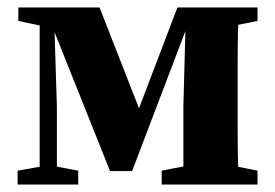

<svg xmlns="http://www.w3.org/2000/svg" viewBox="-20 -493 735 513"><path d="M274 -36 117 -429H101V-473H246L365 -169L334 -158L454 -473H499L500 -430H483L333 -36ZM470 0V-210L477 -473H619Q617 -450 616 -413Q615 -376 615 -336Q615 -296 615 -264V-209Q615 -177 615 -137Q615 -97 616 -60.5Q617 -24 619 0ZM27 0V-37L100 -50H120L189 -37V0ZM412 0V-37L504 -55H578L668 -37V0ZM29 -437V-473H123V-420H110ZM86 0V-465H124L132 -208V0ZM524 -419V-473H668V-437L578 -419Z"/></svg>

Font: Source Serif 4 36pt
Style: Bold
Weight: 700
Designer: Frank Grießhammer
Foundry: Adobe Systems Incorporated
Version: Version 4.004;hotconv 1.0.116;makeotfexe 2.5.65601